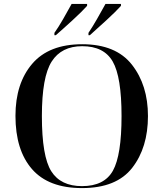

<svg xmlns="http://www.w3.org/2000/svg" viewBox="-20 -951 835 981"><path d="M399 10Q575 10 655.5 -93.5Q736 -197 736 -358Q736 -516 654 -620.5Q572 -725 400 -725Q230 -725 144.5 -625Q59 -525 59 -359Q59 -184 143.5 -87Q228 10 399 10ZM399 0Q290 0 242 -76Q194 -152 194 -358Q194 -558 244 -636.5Q294 -715 400 -715Q511 -715 556 -636.5Q601 -558 601 -358Q601 -158 557 -79Q513 0 399 0ZM258 -771H265Q302 -803 351 -848Q400 -893 425 -921V-931H346Q327 -896 302.5 -853.5Q278 -811 258 -783ZM432 -771H439Q475 -803 524 -848Q573 -893 598 -921V-931H519Q500 -896 475.5 -853.5Q451 -811 432 -783Z"/></svg>

Font: Noto Serif Display Semi
Style: Regular
Weight: 600
Designer: Monotype Design Team
Foundry: Monotype Imaging Inc.
Version: Version 1.900